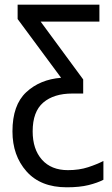

<svg xmlns="http://www.w3.org/2000/svg" viewBox="-20 -557 475 817"><path d="M420 208V128Q393 142 355 154.5Q317 167 269 167Q198 167 158.5 122.5Q119 78 119 2Q119 -82 164 -120.5Q209 -159 288 -159H334V-219L153 -465H403V-537H55V-476L240 -226Q150 -219 91.5 -164.5Q33 -110 33 2Q33 105 93 172.5Q153 240 264 240Q319 240 357 230.5Q395 221 420 208Z"/></svg>

Font: Noto Sans UI SemiCondensed
Style: Regular
Weight: 400
Width: 4
Designer: Monotype Design Team
Foundry: Monotype Imaging Inc.
Version: 1.001